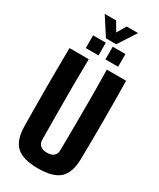

<svg xmlns="http://www.w3.org/2000/svg" viewBox="-274 -1202 1076 1296"><g transform="rotate(30 263.5 -554.5)"><path d="M264 10Q147 10 95.8 -36.5Q44.5 -83 43 -191Q41 -342 41 -495.8Q41 -649.5 43 -800H193Q191 -699.5 190.8 -593Q190.5 -486.5 191.2 -380Q192 -273.5 193 -173Q193 -144 211.2 -128Q229.5 -112 264 -112Q298 -112 316 -128Q334 -144 334 -173Q335 -273.5 335.8 -380Q336.5 -486.5 336.2 -593Q336 -699.5 334 -800H484Q486.5 -649.5 486.5 -495.8Q486.5 -342 484 -191Q482.5 -83 431.5 -36.5Q380.5 10 264 10ZM291 -855V-954H390V-855ZM138 -855V-954H237V-855ZM223 -980 133 -1119H222L263 -1049L304 -1119H393L303 -980Z"/></g></svg>

Font: Big Shoulders Text Thin Black
Style: Regular
Weight: 900
Version: Version 2.002